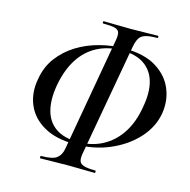

<svg xmlns="http://www.w3.org/2000/svg" viewBox="-105 -777 908 917"><g transform="rotate(15 349.5 -318.5)"><path d="M316 -71Q222 -71 161.5 -105.5Q101 -140 76.5 -198Q52 -256 65 -325Q75 -388 110 -434.5Q145 -481 195.5 -512Q246 -543 306 -558.5Q366 -574 426 -574Q524 -574 583.5 -537.5Q643 -501 667 -443Q691 -385 680 -320Q668 -251 616.5 -194.5Q565 -138 487 -104.5Q409 -71 316 -71ZM327 -85Q394 -85 447 -113Q500 -141 535.5 -194.5Q571 -248 584 -326Q598 -401 583.5 -453Q569 -505 527.5 -533.5Q486 -562 416 -562Q347 -562 294 -533.5Q241 -505 207.5 -451.5Q174 -398 160 -322Q147 -248 161 -195Q175 -142 216.5 -113.5Q258 -85 327 -85ZM174 37Q171 37 171 31Q171 25 174 25Q232 25 252 8.5Q272 -8 277 -39L376 -601Q381 -628 376.5 -641Q372 -654 353.5 -658.5Q335 -663 296 -663Q294 -663 294 -668.5Q294 -674 296 -674Q325 -674 359 -673Q393 -672 429 -672Q470 -672 504 -673Q538 -674 564 -674Q568 -674 568 -668.5Q568 -663 564 -663Q526 -663 505.5 -656.5Q485 -650 476 -634.5Q467 -619 462 -593L362 -33Q359 -12 363 0.5Q367 13 385.5 19Q404 25 442 25Q445 25 445 31Q445 37 442 37Q414 37 380.5 36Q347 35 308 35Q270 35 235 36Q200 37 174 37Z"/></g></svg>

Font: Cormorant SemiBold
Style: Italic
Weight: 600
Italic angle: -10°
Designer: Christian Thalmann (Catharsis Fonts)
Foundry: Catharsis Fonts
Version: Version 4.000